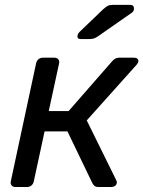

<svg xmlns="http://www.w3.org/2000/svg" viewBox="-20 -752 576 772"><path d="M42.2 0Q32 0 26.7 -6.4Q21.4 -12.7 23.4 -22.9L125.1 -497.1Q127.1 -507.3 134.5 -513.6Q142 -520 152.2 -520H198.8Q209 -520 214.3 -513.6Q219.6 -507.3 217.6 -497.1L176 -305.3H255.7L429.9 -504.6Q436.2 -511.9 443 -515.9Q449.7 -520 459.5 -520H519.1Q528.2 -520 532.5 -515.8Q536.8 -511.7 536.4 -504.1Q536.2 -500.2 529.2 -491.6L328.8 -267.9L446.7 -28.9Q448.6 -25.2 449.5 -22.2Q450.4 -19.2 449.4 -15.9Q448.4 -8.3 441.8 -4.2Q435.2 0 426.1 0H375.8Q366.3 0 361 -3.8Q355.7 -7.6 351.9 -14.6L251.1 -223.8H159.3L115.9 -22.9Q113.9 -12.7 106.5 -6.4Q99 0 88.8 0ZM304.3 -595Q288.3 -595 292.1 -611Q294.1 -618.2 300.1 -624L394.4 -714.3Q406 -724.9 413.6 -728.7Q421.2 -732.5 435.4 -732.5H503.6Q519.2 -732.5 518.6 -716.6Q518.4 -706.3 510.6 -701.3L374.4 -606.3Q364.4 -599.3 357.2 -597.2Q350.1 -595 338.9 -595Z"/></svg>

Font: Rubik Light
Style: Italic
Weight: 300
Italic angle: -12°
Designer: Hubert and Fischer
Foundry: Hubert and Fischer
Version: Version 2.300;gftools[0.9.30]